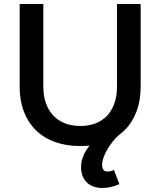

<svg xmlns="http://www.w3.org/2000/svg" viewBox="-20 -720 799 957"><path d="M196 -287Q196 -241.5 209 -205.2Q222 -169 246 -143.8Q270 -118.5 304.2 -105.2Q338.5 -92 381 -92Q423 -92 456.8 -105.2Q490.5 -118.5 514 -143.5Q537.5 -168.5 550.2 -204.8Q563 -241 563 -287V-700H681V-287Q681 -218.5 660.2 -163.8Q639.5 -109 600.8 -70.8Q562 -32.5 506.5 -12.2Q451 8 381 8Q310.5 8 254.2 -12.2Q198 -32.5 159 -70.8Q120 -109 99 -163.8Q78 -218.5 78 -287V-700H196ZM576 -50Q558 -34.5 542.2 -14.8Q526.5 5 514.5 25.5Q502.5 46 495.8 65.8Q489 85.5 489 101Q489 117 495.2 126Q501.5 135 516 135Q523.5 135 532.2 133Q541 131 548 127L575 198Q551.5 208.5 529.5 212.8Q507.5 217 490 217Q466 217 446.5 210Q427 203 413 189.5Q399 176 391.5 157Q384 138 384 114Q384 91 391.5 67.8Q399 44.5 415.5 20.5Q432 -3.5 458.2 -28.8Q484.5 -54 522 -80Z"/></svg>

Font: Argentum Sans
Style: Regular
Weight: 400
Designer: Julieta Ulanovsky, Owen Earl, Chris M. Simpson, Rasmus Andersson, Cristiano Sobral
Foundry: The Argentum Sans Project Authors
Version: Version 3.135; ttfautohint (v1.8.4.7-5d5b-dirty)